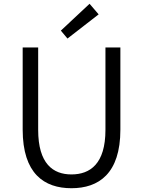

<svg xmlns="http://www.w3.org/2000/svg" viewBox="-20 -983 756 1016"><path d="M358 13C502 13 617 -64 617 -297V-732H538V-296C538 -116 457 -60 358 -60C261 -60 182 -116 182 -296V-732H100V-297C100 -64 214 13 358 13ZM337 -779 502 -907 454 -963 302 -821Z"/></svg>

Font: Noto Sans CJK HK DemiLight
Style: Regular
Weight: 350
Designer: Ryoko NISHIZUKA 西塚涼子 (kana, bopomofo & ideographs); Paul D. Hunt (Latin, Greek & Cyrillic); Sandoll Communications 산돌커뮤니
Foundry: Adobe
Version: Version 2.004;hotconv 1.0.118;makeotfexe 2.5.65603